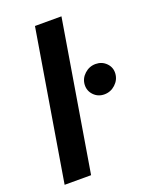

<svg xmlns="http://www.w3.org/2000/svg" viewBox="-137 -802 689 876"><g transform="rotate(-20 207.0 -363.5)"><path d="M271.7 -727.3 150.9 0H22.4L143.1 -727.3ZM334.5 -325.6Q304 -325.6 283.6 -346.8Q263.1 -367.9 264.6 -397.7Q266.3 -427.6 289.4 -448.7Q312.5 -469.8 343 -469.8Q373.9 -469.8 394.7 -448.7Q415.5 -427.6 413.4 -397.7Q411.2 -367.9 388.3 -346.8Q365.4 -325.6 334.5 -325.6Z"/></g></svg>

Font: Inter UI Semi Bold
Style: Italic
Weight: 600
Italic angle: -9.39999°
Designer: Rasmus Andersson
Foundry: rsms
Version: 3.2;8d6f07862